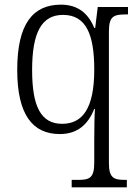

<svg xmlns="http://www.w3.org/2000/svg" viewBox="-20 -566 588 825"><path d="M288 239H525V207H519C470 207 448 200 448 135V-431C448 -497 469 -504 522 -504H530V-536H400L389 -446H385C360 -507 316 -546 242 -546C121 -546 54 -463 54 -266C54 -73 120 10 237 10C315 10 359 -33 385 -98H388C386 -74 385 -12 385 34V133C385 200 364 207 314 207H288ZM247 -34C156 -34 118 -108 118 -265C118 -427 159 -502 251 -502C352 -502 385 -414 385 -267C385 -99 334 -34 247 -34Z"/></svg>

Font: Noto Serif Bengali SemiCondensed Light
Style: Regular
Weight: 300
Width: 4
Designer: Juan Bruce, Universal Thirst, Indian Type Foundry and the Monotype Design Team.
Foundry: Monotype Imaging Inc.
Version: Version 2.003